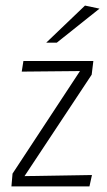

<svg xmlns="http://www.w3.org/2000/svg" viewBox="-20 -669 385 689"><path d="M21 0 25 -46 267 -414 58 -412 64 -450H315L309 -401L68 -37L310 -41L301 0ZM146 -516 285 -649 337 -638 184 -516Z"/></svg>

Font: Ancizar Sans Thin
Style: Italic
Weight: 100
Italic angle: -4°
Designer: Cesar Puertas, Viviana Monsalve, Julian Moncada, Julian Prieto, Jose Castro, Mariel Hernandez, Felipe Aragon, Sara Alarc
Version: Version 8.100